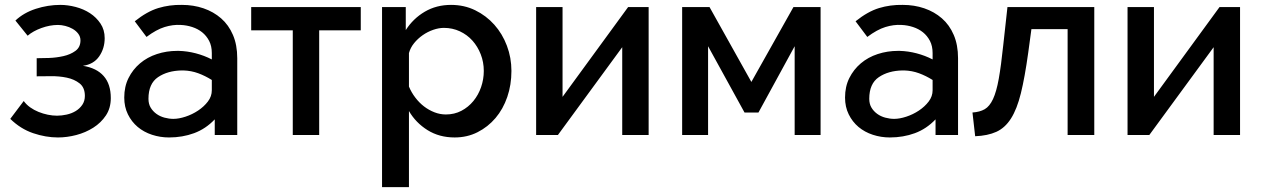

<svg xmlns="http://www.w3.org/2000/svg" viewBox="-20 -552 5159 785"><path d="M43 -468Q77 -500 126.5 -516Q176 -532 227 -532Q257 -532 289.5 -523.5Q322 -515 348 -498Q374 -481 391 -455.5Q408 -430 408 -396Q408 -354 385.5 -321.5Q363 -289 319 -283Q375 -274 404 -241Q433 -208 433 -151Q433 -110 413 -80Q393 -50 361.5 -30Q330 -10 292 0Q254 10 217 10Q167 10 115.5 -7.5Q64 -25 22 -66L77 -139Q88 -124 103.5 -113Q119 -102 137.5 -94.5Q156 -87 175.5 -83Q195 -79 213 -79Q232 -79 252.5 -83.5Q273 -88 289.5 -98Q306 -108 316.5 -123.5Q327 -139 327 -160Q327 -194 305.5 -211Q284 -228 253 -234.5Q222 -241 188 -240.5Q154 -240 130 -240V-314Q150 -314 180 -315Q210 -316 239 -322.5Q268 -329 288.5 -344Q309 -359 309 -387Q309 -402 300 -414Q291 -426 277 -434Q263 -442 247 -446Q231 -450 217 -450Q184 -450 149.5 -437.5Q115 -425 93 -406Z M671 10Q635 10 601.5 -1Q568 -12 543 -33Q518 -54 503 -84.5Q488 -115 488 -153Q488 -198 505.5 -233Q523 -268 552.5 -293Q582 -318 621.5 -331Q661 -344 705 -344H711Q746 -343 780.5 -334Q815 -325 846 -309V-335Q846 -364 835 -385Q824 -406 806.5 -420Q789 -434 766 -441.5Q743 -449 719 -450Q687 -452 653 -441.5Q619 -431 579 -401L531 -465Q581 -505 627 -519Q673 -533 724 -532Q771 -532 812 -518Q853 -504 884 -477Q915 -450 932.5 -409Q950 -368 950 -314V0H858V-64Q821 -25 773.5 -7.5Q726 10 671 10ZM846 -225Q819 -242 790.5 -252.5Q762 -263 730 -264H723Q665 -263 626 -236.5Q587 -210 587 -148Q587 -127 596 -112Q605 -97 619.5 -86.5Q634 -76 652.5 -71Q671 -66 689 -66Q711 -66 738.5 -75Q766 -84 790 -100Q814 -116 830 -137Q846 -158 846 -183Z M1285 0H1177V-428H1007V-523H1455V-428H1285Z M1839 10Q1776 10 1728 -20Q1680 -50 1652 -98V213H1542V-523H1639V-429Q1669 -476 1716.5 -504Q1764 -532 1824 -532Q1878 -532 1923 -510Q1968 -488 2001 -451Q2034 -414 2052.5 -365Q2071 -316 2071 -262Q2071 -205 2054 -155.5Q2037 -106 2006 -69.5Q1975 -33 1932.5 -11.5Q1890 10 1839 10ZM1803 -84Q1838 -84 1866.5 -99Q1895 -114 1915.5 -139Q1936 -164 1947 -196Q1958 -228 1958 -262Q1958 -298 1945.5 -330Q1933 -362 1911.5 -386Q1890 -410 1860 -424Q1830 -438 1795 -438Q1774 -438 1751 -430Q1728 -422 1708 -408Q1688 -394 1673 -375.5Q1658 -357 1652 -335V-198Q1662 -174 1678 -153Q1694 -132 1713.5 -117Q1733 -102 1756 -93Q1779 -84 1803 -84Z M2280 -156 2548 -523H2632V0H2524V-359L2261 0H2172V-523H2280Z M3052 -217 3224 -523H3335V0H3229V-363L3081 -92H3024L2875 -363V0H2769V-523H2881Z M3618 10Q3582 10 3548.5 -1Q3515 -12 3490 -33Q3465 -54 3450 -84.5Q3435 -115 3435 -153Q3435 -198 3452.5 -233Q3470 -268 3499.5 -293Q3529 -318 3568.5 -331Q3608 -344 3652 -344H3658Q3693 -343 3727.5 -334Q3762 -325 3793 -309V-335Q3793 -364 3782 -385Q3771 -406 3753.5 -420Q3736 -434 3713 -441.5Q3690 -449 3666 -450Q3634 -452 3600 -441.5Q3566 -431 3526 -401L3478 -465Q3528 -505 3574 -519Q3620 -533 3671 -532Q3718 -532 3759 -518Q3800 -504 3831 -477Q3862 -450 3879.5 -409Q3897 -368 3897 -314V0H3805V-64Q3768 -25 3720.5 -7.5Q3673 10 3618 10ZM3793 -225Q3766 -242 3737.5 -252.5Q3709 -263 3677 -264H3670Q3612 -263 3573 -236.5Q3534 -210 3534 -148Q3534 -127 3543 -112Q3552 -97 3566.5 -86.5Q3581 -76 3599.5 -71Q3618 -66 3636 -66Q3658 -66 3685.5 -75Q3713 -84 3737 -100Q3761 -116 3777 -137Q3793 -158 3793 -183Z M3956 -92Q3986 -94 4006 -105.5Q4026 -117 4040 -147Q4054 -177 4063.5 -230Q4073 -283 4082 -369L4099 -523H4454V0H4345V-433H4197L4184 -337Q4170 -236 4154 -171Q4138 -106 4113.5 -67.5Q4089 -29 4053.5 -13Q4018 3 3967 5Z M4698 -156 4966 -523H5050V0H4942V-359L4679 0H4590V-523H4698Z"/></svg>

Font: IngvarSans
Style: Regular
Weight: 600
Version: Version 3.000